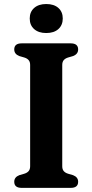

<svg xmlns="http://www.w3.org/2000/svg" viewBox="-20 -910 448 930"><path d="M281.5 -104.5Q281.5 -89.5 289 -81Q296.5 -72.5 310 -68.5L334 -61.5Q358.5 -52 358.5 -29.5Q358.5 0 322.5 0H85Q49 0 49 -29.5Q49 -52 73.5 -61.5L97.5 -68.5Q111 -72.5 118.5 -81Q126 -89.5 126 -104.5V-595.5Q126 -610.5 118.5 -619Q111 -627.5 97.5 -631.5L73.5 -638.5Q49 -648 49 -670.5Q49 -700 85 -700H322.5Q358.5 -700 358.5 -670.5Q358.5 -648 334 -638.5L310 -631.5Q296.5 -627.5 289 -619Q281.5 -610.5 281.5 -595.5ZM204 -750Q167 -750 145.5 -769Q124 -788 124 -820.5Q124 -852.5 145.5 -871.5Q167 -890.5 204 -890.5Q241.5 -890.5 262.8 -871.5Q284 -852.5 284 -820.5Q284 -788.5 262.8 -769.2Q241.5 -750 204 -750Z"/></svg>

Font: Fraunces 9pt Soft SemiBold
Style: Regular
Weight: 600
Version: Version 1.000;[b76b70a41]